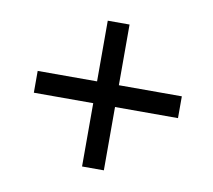

<svg xmlns="http://www.w3.org/2000/svg" viewBox="-57 -565 626 563"><g transform="rotate(10 256.0 -284.0)"><path d="M473.1 -255.9V-320.8H285.6V-501.5H220.7V-320.8H43.9V-255.9H220.7V-67.4H285.6V-255.9Z"/></g></svg>

Font: Ya Modern Pro
Style: Bold
Weight: 700
Designer: Yahyaalaswadi
Foundry: Yahyaalaswadi
Version: Version 1.000;September 23, 2024;FontCreator 15.0.0.2974 64-